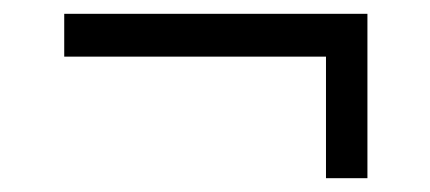

<svg xmlns="http://www.w3.org/2000/svg" viewBox="-20 -384 622 278"><path d="M73 -364H512V-126H452V-302H73Z"/></svg>

Font: Raleway
Style: Regular
Weight: 400
Designer: Matt McInerney, Pablo Impallari, Rodrigo Fuenzalida
Foundry: Matt McInerney, Pablo Impallari, Rodrigo Fuenzalida
Version: Version 1.000;PS 001.001;hotconv 1.0.56; ttfautohint (v1.5)